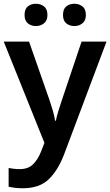

<svg xmlns="http://www.w3.org/2000/svg" viewBox="-20 -764 588 1024"><path d="M0 -542H135L243 -233Q253 -204 261.5 -175Q270 -146 274 -120H278Q282 -142 291.5 -173Q301 -204 311 -233L415 -542H548L322 59Q289 145 239.5 192.5Q190 240 101 240Q76 240 57.5 237.5Q39 235 26 232V132Q36 134 52 136Q68 138 85 138Q131 138 157 111.5Q183 85 199 44L217 -2ZM111 -684Q111 -716 128.5 -730Q146 -744 171 -744Q196 -744 214.5 -730Q233 -716 233 -684Q233 -654 214.5 -639.5Q196 -625 171 -625Q146 -625 128.5 -639.5Q111 -654 111 -684ZM316 -684Q316 -716 333.5 -730Q351 -744 377 -744Q401 -744 419.5 -730Q438 -716 438 -684Q438 -654 419.5 -639.5Q401 -625 377 -625Q351 -625 333.5 -639.5Q316 -654 316 -684Z"/></svg>

Font: Noto Sans Meetei Mayek SemiBold
Style: Regular
Weight: 600
Designer: Monotype Design Team and Neelakash Kshetrimayum
Foundry: Monotype Imaging Inc.
Version: Version 2.002; ttfautohint (v1.8.4.7-5d5b)